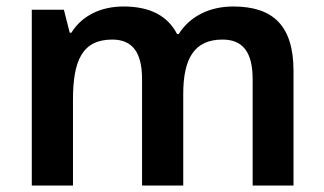

<svg xmlns="http://www.w3.org/2000/svg" viewBox="-20 -572 1000 592"><path d="M699 -552C629 -552 567 -524 531 -467H526C497 -523 443 -552 361 -552C290 -552 232 -523 200 -471H195L177 -542H78V0H205V-264C205 -384 233 -450 326 -450C388 -450 418 -411 418 -328V0H545V-282C545 -390 578 -450 666 -450C728 -450 759 -412 759 -328V0H885V-353C885 -493 822 -552 699 -552Z"/></svg>

Font: Noto Sans Khmer UI SemiBold
Style: Regular
Weight: 600
Designer: Danh Hong and the Monotype Design Team
Foundry: Monotype Imaging Inc.
Version: Version 2.002